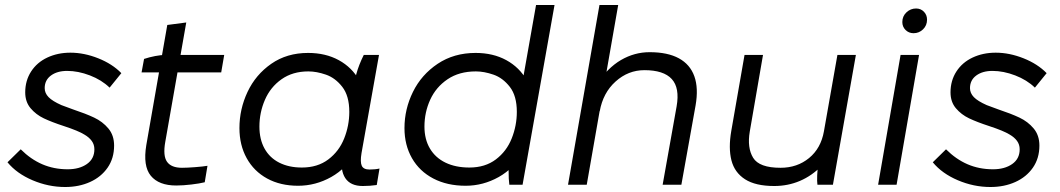

<svg xmlns="http://www.w3.org/2000/svg" viewBox="-20 -740 4245 769"><path d="M10 -90 63 -142Q103 -102 149.5 -82Q196 -62 251 -62Q298 -62 328 -83Q358 -104 358 -142Q358 -161 347.5 -175.5Q337 -190 318 -201Q294 -216 236 -235Q187 -251 155.5 -266Q124 -281 102.5 -306.5Q81 -332 81 -370Q81 -417 104.5 -453.5Q128 -490 169.5 -509.5Q211 -529 262 -529Q317 -529 373.5 -506.5Q430 -484 466 -447L419 -389Q387 -420 340 -438Q293 -456 249 -456Q209 -456 184 -437.5Q159 -419 159 -387Q159 -367 174.5 -351Q190 -335 226 -319Q249 -311 272 -302Q323 -285 357 -269Q391 -253 414 -225.5Q437 -198 437 -157Q437 -106 411 -68.5Q385 -31 340.5 -11Q296 9 241 9Q174 9 110.5 -18Q47 -45 10 -90Z M566 -159 650 -640 726 -650 642 -172Q632 -116 649 -92Q666 -68 709 -68Q729 -68 761.5 -70.5Q794 -73 811 -76L800 -10Q780 -5 746.5 -1Q713 3 686 3Q616 3 584 -36Q552 -75 566 -159ZM643 -520H878L866 -450H547L557 -504Q578 -511 601.5 -515.5Q625 -520 643 -520Z M1351 -115 1375 -113 1402 -423Q1403 -428 1407 -443Q1417 -480 1437 -520H1498L1428 -127Q1422 -91 1429 -76Q1436 -61 1460 -61Q1483 -61 1500 -65L1489 1Q1462 5 1433 5Q1384 5 1363 -26.5Q1342 -58 1351 -115ZM1448 -301Q1448 -204 1408.5 -135Q1369 -66 1306.5 -31Q1244 4 1174 4Q1103 4 1050 -25Q997 -54 968 -106.5Q939 -159 939 -227Q939 -303 971.5 -372Q1004 -441 1066.5 -484.5Q1129 -528 1214 -528Q1284 -528 1337 -499Q1390 -470 1419 -418Q1448 -366 1448 -301ZM1019 -233Q1019 -182 1039.5 -145Q1060 -108 1098.5 -88.5Q1137 -69 1189 -69Q1252 -69 1295 -101.5Q1338 -134 1358.5 -185.5Q1379 -237 1379 -292Q1379 -356 1351 -392Q1323 -428 1285.5 -441Q1248 -454 1215 -454Q1152 -454 1107.5 -422.5Q1063 -391 1041 -340Q1019 -289 1019 -233Z M2022 -124 2087 -392H2069L2127 -720H2201L2073 0H2020Q2017 -20 2017 -59.5Q2017 -99 2022 -124ZM2119 -301Q2119 -204 2079.5 -135Q2040 -66 1977.5 -31Q1915 4 1845 4Q1771 4 1715.5 -25Q1660 -54 1630 -106.5Q1600 -159 1600 -227Q1600 -303 1634 -372Q1668 -441 1733 -484.5Q1798 -528 1885 -528Q1955 -528 2008 -499Q2061 -470 2090 -418Q2119 -366 2119 -301ZM1680 -233Q1680 -182 1702 -145Q1724 -108 1764.5 -88.5Q1805 -69 1860 -69Q1923 -69 1966 -101.5Q2009 -134 2029.5 -185.5Q2050 -237 2050 -292Q2050 -356 2022 -392Q1994 -428 1956.5 -441Q1919 -454 1886 -454Q1819 -454 1772.5 -422.5Q1726 -391 1703 -340.5Q1680 -290 1680 -233Z M2381 -720H2456L2330 0H2255ZM2582 -531Q2654 -531 2699 -506.5Q2744 -482 2761 -434.5Q2778 -387 2766 -318L2709 0H2634L2690 -314Q2703 -388 2670.5 -423.5Q2638 -459 2561 -459Q2496 -459 2445.5 -413.5Q2395 -368 2382 -294L2367 -399Q2413 -468 2467 -499.5Q2521 -531 2582 -531Z M2909 -216 2962 -520H3036L2983 -213Q2972 -148 2996.5 -108Q3021 -68 3106 -68Q3173 -68 3220.5 -107Q3268 -146 3280 -214L3334 -520H3408L3316 0H3254Q3252 -14 3253 -37.5Q3254 -61 3257 -78L3271 -76Q3232 -36 3184 -15.5Q3136 5 3081 5Q3006 5 2964 -22Q2922 -49 2909.5 -98Q2897 -147 2909 -216Z M3587 -520H3661L3571 0H3497ZM3594 -651.6Q3594 -675 3610.5 -690.5Q3627 -706 3649 -706Q3668 -706 3680.5 -693Q3693 -680 3693 -661.3Q3693 -638 3677 -622.5Q3661 -607 3639 -607Q3620 -607 3607 -619.9Q3594 -632.8 3594 -651.6Z M3716 -90 3769 -142Q3809 -102 3855.5 -82Q3902 -62 3957 -62Q4004 -62 4034 -83Q4064 -104 4064 -142Q4064 -161 4053.5 -175.5Q4043 -190 4024 -201Q4000 -216 3942 -235Q3893 -251 3861.5 -266Q3830 -281 3808.5 -306.5Q3787 -332 3787 -370Q3787 -417 3810.5 -453.5Q3834 -490 3875.5 -509.5Q3917 -529 3968 -529Q4023 -529 4079.5 -506.5Q4136 -484 4172 -447L4125 -389Q4093 -420 4046 -438Q3999 -456 3955 -456Q3915 -456 3890 -437.5Q3865 -419 3865 -387Q3865 -367 3880.5 -351Q3896 -335 3932 -319Q3955 -311 3978 -302Q4029 -285 4063 -269Q4097 -253 4120 -225.5Q4143 -198 4143 -157Q4143 -106 4117 -68.5Q4091 -31 4046.5 -11Q4002 9 3947 9Q3880 9 3816.5 -18Q3753 -45 3716 -90Z"/></svg>

Font: Fixel Italic Variable 20240409 Display Thin
Style: Italic
Weight: 100
Italic angle: -10°
Designer: AlfaBravo + MacPaw
Foundry: Kyrylo Tkachov, Marchela Mozhyna, Serhii Makarenko, Maria Weinstein, Zakhar Kryvoshyya
Version: Version 1.211;Glyphs 3.2 (3225)